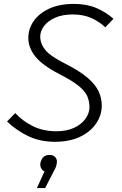

<svg xmlns="http://www.w3.org/2000/svg" viewBox="-20 -718 623 983"><path d="M16 -96 58 -139Q96 -98 148.5 -72Q201 -46 268 -46Q322 -46 360 -64Q398 -82 418 -110.5Q438 -139 438 -169Q438 -199 427 -225Q416 -251 383 -278Q350 -305 285 -338Q198 -383 161.5 -428Q125 -473 125 -524Q125 -570 152 -609.5Q179 -649 231.5 -673.5Q284 -698 358 -698Q423 -698 472 -677.5Q521 -657 561 -622L519 -578Q488 -608 447 -626Q406 -644 353 -644Q299 -644 261.5 -627Q224 -610 205 -584Q186 -558 186 -531Q186 -494 212 -462Q238 -430 314 -392Q387 -355 427.5 -320.5Q468 -286 484.5 -251Q501 -216 501 -177Q501 -128 472 -85.5Q443 -43 389.5 -17.5Q336 8 261 8Q187 8 127 -20Q67 -48 16 -96ZM270 121Q269 131 263.5 143Q258 155 247 175L211 245H169L208 159Q199 157 191.5 144.5Q184 132 187 116Q196 75 235 75Q253 75 264 88Q275 101 270 121Z"/></svg>

Font: Radio Canada Light
Style: Italic
Weight: 300
Italic angle: -12°
Designer: Charles Daoud, Etienne Aubert Bonn, Alexandre Saumier Demers, Jacques Le Bailly
Foundry: Radio-Canada
Version: Version 2.104; ttfautohint (v1.8.4.7-5d5b);gftools[0.9.28.de